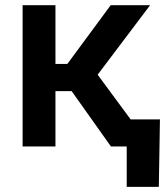

<svg xmlns="http://www.w3.org/2000/svg" viewBox="-20 -566 638 742"><path d="M67.4 0V-545.9H194.3V-318.8H240.2L407.7 -545.9H560.1L357.4 -277.3L562 0H408.7L256.8 -213.9H194.3V0ZM469.7 156.2V0H429.2V-104.5H598.1L593.8 156.2Z"/></svg>

Font: Inter-SemiBold
Style: Regular
Weight: 600
Designer: Rasmus Andersson
Foundry: rsms
Version: Version 4.000;git-a52131595